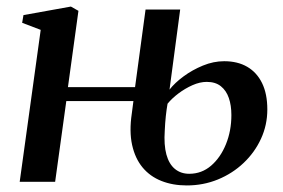

<svg xmlns="http://www.w3.org/2000/svg" viewBox="-20 -554 862 585"><path d="M549 11Q506 11 471.5 -2.8Q437 -16.5 414.2 -44Q391.5 -71.5 382.5 -112.5Q373.5 -153.5 381.5 -207.5L386.5 -246H182L148 0H40L104 -463L47.5 -484.5L51.5 -508L196 -534L219 -521L187 -288.5H391.5L423.5 -525H529L496.5 -281Q512.5 -301.5 539.2 -321.2Q566 -341 598.2 -354.2Q630.5 -367.5 663 -367.5Q704 -367.5 733.2 -350.5Q762.5 -333.5 778.5 -300.8Q794.5 -268 794.5 -220.5Q794.5 -173 775.2 -131.2Q756 -89.5 722.2 -57.5Q688.5 -25.5 644 -7.2Q599.5 11 549 11ZM556.5 -24.5Q594.5 -24.5 623.2 -49.2Q652 -74 668.5 -114.8Q685 -155.5 685 -203.5Q685 -233 677.2 -255.5Q669.5 -278 653 -291.2Q636.5 -304.5 610 -304.5Q589 -304.5 566.5 -294.5Q544 -284.5 524 -269.5Q504 -254.5 490.5 -238Q487.5 -221 485.2 -200Q483 -179 482 -156Q479 -112.5 487 -83.2Q495 -54 513 -39.2Q531 -24.5 556.5 -24.5Z"/></svg>

Font: Merriweather 96pt Medium
Style: Italic
Weight: 500
Italic angle: -7.8°
Version: Version 2.101